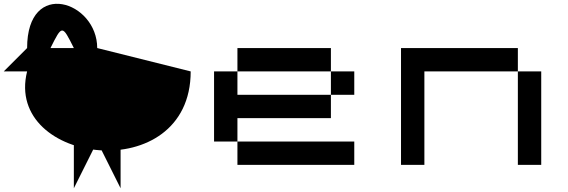

<svg xmlns="http://www.w3.org/2000/svg" viewBox="-20 -1007 3040 1027"><path d="M0 -625 125 -750C125 -1125 500 -1000 500 -750L1000 -625C1000 0 0 -125 125 -625ZM375 -750C312.5 -875 312.5 -875 250 -750ZM375 0V-250H625V0L500 -250Z M1750 -750H1250V-375H1750ZM1875 -500H1250V-125H1875V-250H1125V-625H1875Z M2750 -125H2875V-625H2250V-125H2125V-750H2750Z"/></svg>

Font: Picon
Style: Regular
Weight: 400
Designer: yne
Foundry: yne
Version: Version 21.02.27; git-deadbeef-release